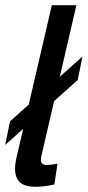

<svg xmlns="http://www.w3.org/2000/svg" viewBox="-21 -710 338 740"><path d="M187.5 -320.3 137.2 -103Q137.2 -98.6 136.7 -92Q136.2 -85.4 141.8 -79.8Q147.5 -74.2 158.2 -74.2Q176.3 -74.2 200.7 -79.1L188.5 1Q149.9 9.8 114.7 9.8Q63.5 9.8 46.6 -18.6Q29.8 -46.9 42.5 -102.5L68.4 -213.4L-1 -151.4L17.6 -242.2L89.8 -307.1L178.7 -689.9H273.4L209.5 -414.1L296.9 -492.2L278.3 -401.4Z"/></svg>

Font: HK Grotesk Medium Italic
Style: Regular
Weight: 500
Italic angle: -13°
Designer: Alfredo Marco Pradil and Stefan Peev
Foundry: Hanken Design Co.
Version: Version 1.000;PS 001.000;hotconv 1.0.88;makeotf.lib2.5.64775